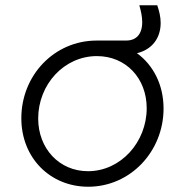

<svg xmlns="http://www.w3.org/2000/svg" viewBox="-20 -697 701 729"><path d="M315 12C475 12 601 -122 601 -285C601 -375 562 -450 500 -495C555 -508 590 -550 590 -610C590 -632 585 -654 577 -677H509C515 -656 520 -634 520 -613C520 -562 492 -543 460 -543H347C186 -543 61 -411 61 -248C61 -97 171 12 315 12ZM125 -247C125 -376 223 -484 348 -484C458 -484 537 -400 537 -286C537 -158 439 -47 314 -47C205 -47 125 -133 125 -247Z"/></svg>

Font: Mluvka Light
Style: Italic
Weight: 300
Italic angle: -8°
Designer: Modified by Jiří Krblich, Original typeface by Gumpita Rahayu
Foundry: Gumpita Rahayu & Jiří Krblich
Version: Version 2.000;Glyphs 3.1.1 (3134)